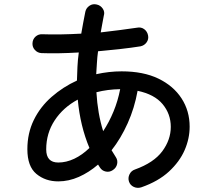

<svg xmlns="http://www.w3.org/2000/svg" viewBox="-20 -839 1040 915"><path d="M653.3 53.7Q634.8 59.6 617.7 51.8Q600.6 43.9 594.7 26.4Q588.9 8.8 597.2 -8.3Q605.5 -25.4 623 -31.2Q712.9 -63.5 753.4 -118.2Q793.9 -172.9 793.9 -234.4Q793.9 -295.9 754.9 -342.8Q715.8 -389.6 635.7 -406.2Q621.1 -324.2 588.4 -251.5Q555.7 -178.7 511.7 -123Q516.6 -115.2 522 -106.4Q527.3 -97.7 532.2 -89.8Q542 -75.2 538.1 -57.1Q534.2 -39.1 517.6 -28.3Q502 -17.6 483.9 -21.5Q465.8 -25.4 456.1 -41Q454.1 -44.9 451.7 -47.9Q449.2 -50.8 447.3 -54.7Q404.3 -17.6 356 3.9Q307.6 25.4 257.8 25.4Q196.3 25.4 153.3 -10.3Q110.4 -45.9 110.4 -127.9Q110.4 -204.1 141.1 -267.1Q171.9 -330.1 226.1 -377.4Q280.3 -424.8 346.7 -455.1Q347.7 -487.3 349.1 -520.5Q350.6 -553.7 355.5 -588.9Q253.9 -583 177.7 -585.9Q159.2 -586.9 146.5 -600.6Q133.8 -614.3 134.8 -632.8Q135.7 -652.3 149.4 -664.6Q163.1 -676.8 181.6 -675.8Q262.7 -672.9 367.2 -678.7Q372.1 -705.1 376.5 -730.5Q380.9 -755.9 386.7 -783.2Q390.6 -800.8 406.2 -811.5Q421.9 -822.3 441.4 -817.4Q459 -813.5 469.7 -797.9Q480.5 -782.2 474.6 -763.7Q470.7 -744.1 467.3 -724.6Q463.9 -705.1 460 -684.6Q507.8 -690.4 551.8 -695.8Q595.7 -701.2 632.8 -707Q652.3 -710.9 667 -700.2Q681.6 -689.5 685.5 -670.9Q689.5 -652.3 678.7 -637.2Q668 -622.1 649.4 -618.2Q606.4 -611.3 554.2 -605.5Q502 -599.6 447.3 -594.7Q443.4 -567.4 441.9 -539.1Q440.4 -510.7 438.5 -485.4Q500 -499 559.6 -499Q663.1 -499 734.9 -464.4Q806.6 -429.7 845.2 -370.1Q883.8 -310.5 883.8 -235.4Q883.8 -178.7 859.9 -123.5Q835.9 -68.4 785.2 -21.5Q734.4 25.4 653.3 53.7ZM257.8 -64.5Q295.9 -64.5 334 -82.5Q372.1 -100.6 406.2 -133.8Q362.3 -238.3 350.6 -364.3Q281.2 -327.1 240.7 -265.6Q200.2 -204.1 200.2 -127Q200.2 -64.5 257.8 -64.5ZM471.7 -213.9Q500 -256.8 521 -307.6Q542 -358.4 552.7 -414.1Q492.2 -413.1 439.5 -399.4Q445.3 -297.9 471.7 -213.9Z"/></svg>

Font: KTXP_ComRound
Style: Medium
Weight: 500
Version: Version 1.01;May 16, 2022;FontCreator 13.0.0.2683 64-bit